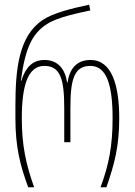

<svg xmlns="http://www.w3.org/2000/svg" viewBox="-20 -790 568 810"><path d="M99 0H124C90 -96 72 -175 72 -291C72 -425 96 -512 167 -512C236 -512 251 -453 251 -334V-190H277V-334C277 -453 292 -512 361 -512C431 -512 455 -429 455 -291C455 -178 440 -95 404 0H429C463 -98 483 -173 483 -291C483 -432 451 -537 362 -537C301 -537 273 -497 265 -442H263C255 -497 226 -537 167 -537C130 -537 92 -520 70 -449H68C86 -583 113 -647 179 -689C224 -718 311 -735 361 -746L356 -770C284 -755 203 -735 159 -705C59 -637 45 -499 45 -342V-291C45 -170 65 -92 99 0Z"/></svg>

Font: Noto Sans Georgian ExtraCondensed Thin
Style: Regular
Weight: 100
Width: 2
Designer: Monotype Design Team, Akaki Razmadze
Foundry: Google LLC
Version: Version 2.005